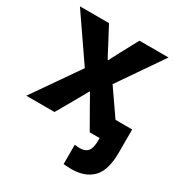

<svg xmlns="http://www.w3.org/2000/svg" viewBox="-189 -720 1017 1083"><g transform="rotate(30 319.0 -178.5)"><path d="M6.8 0 214.8 -299.8 16.6 -587.9H206.1L265.6 -475.6Q292 -423.8 303.7 -404.3H306.6Q307.6 -406.2 322.3 -434.6Q336.9 -462.9 343.8 -475.6L404.3 -587.9H593.8L395.5 -299.8L603.5 0H419.9L350.6 -121.1Q326.2 -165 306.6 -199.2H303.7Q272.5 -142.6 259.8 -121.1L190.4 0ZM381.8 102.5Q399.4 105.5 416 105.5Q451.2 105.5 467.8 85Q484.4 64.5 484.4 15.6V-133.8H619.1V15.6Q619.1 133.8 569.8 182.6Q520.5 231.4 434.6 231.4Q408.2 231.4 381.8 228.5Z"/></g></svg>

Font: Gothic A1 Black
Style: Regular
Weight: 900
Version: Version 2.50